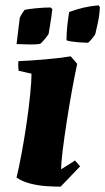

<svg xmlns="http://www.w3.org/2000/svg" viewBox="-20 -687 394 719"><path d="M98 -411 50 -422Q47 -440 49 -458Q96 -460 148 -464.5Q200 -469 245 -476L269 -448Q260 -406 249.5 -348.5Q239 -291 230 -232.5Q221 -174 215 -126Q209 -78 209 -53L261 -86L280 -64L207 12Q183 12 153 10Q123 8 93.5 0.5Q64 -7 42 -22Q51 -59 61 -113Q71 -167 79.5 -225Q88 -283 93 -333Q98 -383 98 -411ZM229 -536Q229 -562 232 -590Q235 -618 239 -642Q295 -663 349 -667L354 -661Q353 -631 346 -599.5Q339 -568 337 -560Q336 -557 330 -549Q324 -541 317.5 -534Q311 -527 309 -527Q296 -527 270 -529Q244 -531 229 -536ZM42 -522 54 -620Q61 -636 72 -650Q84 -653 114.5 -656Q145 -659 169 -659L176 -653Q175 -642 172 -622Q169 -602 166 -583.5Q163 -565 162 -560Q158 -553 148 -541Q138 -529 131 -523Q116 -520 92 -520.5Q68 -521 42 -522Z"/></svg>

Font: Albura ExtraBold
Style: Italic
Weight: 758
Italic angle: -7°
Designer: Mercedes Jáuregui
Foundry: Omnibus-Type Team
Version: Version 1.000; ttfautohint (v1.8.3)